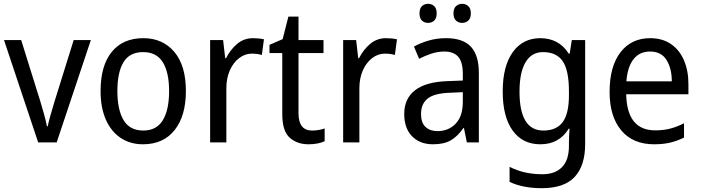

<svg xmlns="http://www.w3.org/2000/svg" viewBox="-20 -746 3673 1006"><path d="M180 0 1 -536H91L190 -219Q200 -187 210.5 -149Q221 -111 226 -84H230Q234 -105 244.5 -142Q255 -179 265 -212L366 -536H456L277 0Z M954 -269Q954 -139 895 -64.5Q836 10 729 10Q662 10 612 -23.5Q562 -57 534.5 -119.5Q507 -182 507 -269Q507 -402 565.5 -474Q624 -546 731 -546Q832 -546 893 -474.5Q954 -403 954 -269ZM595 -269Q595 -171 627.5 -116.5Q660 -62 731 -62Q800 -62 833 -116Q866 -170 866 -269Q866 -367 833 -420Q800 -473 730 -473Q659 -473 627 -420Q595 -367 595 -269Z M1306 -546Q1320 -546 1335 -544.5Q1350 -543 1363 -540L1352 -458Q1328 -465 1300 -465Q1264 -465 1233.5 -442Q1203 -419 1184.5 -378Q1166 -337 1166 -284V0H1081V-536H1149L1160 -441H1164Q1187 -486 1222.5 -516Q1258 -546 1306 -546Z M1615 -62Q1632 -62 1650 -65Q1668 -68 1681 -73V-6Q1647 10 1596 10Q1537 10 1498 -24.5Q1459 -59 1459 -148V-468H1392V-511L1461 -541L1491 -659H1544V-536H1675V-468H1544V-153Q1544 -62 1615 -62Z M2003 -546Q2017 -546 2032 -544.5Q2047 -543 2060 -540L2049 -458Q2025 -465 1997 -465Q1961 -465 1930.5 -442Q1900 -419 1881.5 -378Q1863 -337 1863 -284V0H1778V-536H1846L1857 -441H1861Q1884 -486 1919.5 -516Q1955 -546 2003 -546Z M2317 -546Q2406 -546 2447.5 -501Q2489 -456 2489 -364V0H2426L2411 -75H2408Q2378 -32 2342.5 -11Q2307 10 2249 10Q2180 10 2139 -32Q2098 -74 2098 -149Q2098 -229 2154.5 -273Q2211 -317 2325 -321L2405 -324V-357Q2405 -422 2380.5 -449Q2356 -476 2309 -476Q2274 -476 2240.5 -465Q2207 -454 2176 -438L2149 -502Q2183 -521 2226 -533.5Q2269 -546 2317 -546ZM2337 -260Q2254 -257 2220 -229Q2186 -201 2186 -149Q2186 -103 2209.5 -81Q2233 -59 2272 -59Q2330 -59 2367.5 -98Q2405 -137 2405 -213V-263ZM2178 -676Q2178 -702 2191 -714Q2204 -726 2223 -726Q2242 -726 2255 -714Q2268 -702 2268 -676Q2268 -650 2255 -638Q2242 -626 2223 -626Q2204 -626 2191 -638Q2178 -650 2178 -676ZM2356 -676Q2356 -702 2369.5 -714Q2383 -726 2401 -726Q2420 -726 2433.5 -714Q2447 -702 2447 -676Q2447 -650 2433.5 -638Q2420 -626 2401 -626Q2383 -626 2369.5 -638Q2356 -650 2356 -676Z M2811 -546Q2858 -546 2895.5 -526.5Q2933 -507 2960 -465H2965L2976 -536H3046V8Q3046 122 2991 181Q2936 240 2819 240Q2719 240 2650 207V128Q2725 167 2822 167Q2888 167 2924.5 130Q2961 93 2961 19V0Q2961 -14 2962 -36Q2963 -58 2964 -72H2960Q2910 10 2811 10Q2718 10 2666 -62Q2614 -134 2614 -267Q2614 -399 2666.5 -472.5Q2719 -546 2811 -546ZM2825 -473Q2765 -473 2733.5 -419.5Q2702 -366 2702 -266Q2702 -62 2827 -62Q2896 -62 2928.5 -106.5Q2961 -151 2961 -246V-268Q2961 -377 2928.5 -425Q2896 -473 2825 -473Z M3387 -546Q3450 -546 3495 -515.5Q3540 -485 3563.5 -430.5Q3587 -376 3587 -306V-252H3261Q3265 -63 3413 -63Q3456 -63 3491 -72Q3526 -81 3564 -100V-25Q3527 -7 3490.5 1.5Q3454 10 3407 10Q3296 10 3235 -63Q3174 -136 3174 -264Q3174 -398 3231 -472Q3288 -546 3387 -546ZM3386 -476Q3331 -476 3299.5 -436Q3268 -396 3262 -320H3500Q3500 -387 3472.5 -431.5Q3445 -476 3386 -476Z"/></svg>

Font: Noto Sans Hebrew SemiCondensed
Style: Regular
Weight: 400
Width: 4
Designer: Monotype Design Team
Foundry: Monotype Imaging Inc.
Version: Version 2.004; ttfautohint (v1.8.4.7-5d5b)